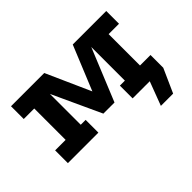

<svg xmlns="http://www.w3.org/2000/svg" viewBox="-114 -699 1086 1086"><g transform="rotate(-45 429.0 -156.0)"><path d="M649 143 703 0H600V-102H811V0L747 143ZM48 0V-102H132V-353H48V-455H314L448 -155H419L542 -455H810V-353H727V-102H810V0H566V-102H606V-413L622 -410L477 -56H388L227 -405L253 -408V-102H292V0Z"/></g></svg>

Font: Podkova ExtraBold
Style: Regular
Weight: 800
Designer: Ilya Yudin
Foundry: Cyreal (www.cyreal.org)
Version: Version 2.103